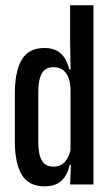

<svg xmlns="http://www.w3.org/2000/svg" viewBox="-20 -684 410 712"><path d="M145 7Q86.5 7 60.8 -35.8Q35 -78.5 35 -161.5V-336Q35 -419.5 60.8 -462.8Q86.5 -506 144.5 -506Q172.5 -506 191 -495.8Q209.5 -485.5 220.5 -467.5Q231.5 -449.5 237 -426.5H262.5L241.5 -348.5Q241.5 -375 234.5 -394.2Q227.5 -413.5 213.8 -424.2Q200 -435 179 -435Q148.5 -435 135.2 -411.8Q122 -388.5 122 -342.5V-156.5Q122 -112 135 -89Q148 -66 178.5 -66Q197 -66 209.8 -74.5Q222.5 -83 230.8 -98.2Q239 -113.5 242.5 -132.5L257 -72.5H238.5Q233.5 -49.5 222.5 -31.5Q211.5 -13.5 192.8 -3.2Q174 7 145 7ZM240 0 243.5 -86H241.5V-394L242 -405L240 -533V-664.5H326.5V0Z"/></svg>

Font: Anek Latin Condensed Medium
Style: Regular
Weight: 500
Width: 3
Designer: Yesha Goshar
Foundry: Ek Type
Version: Version 1.003